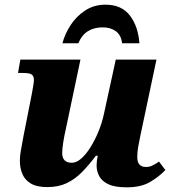

<svg xmlns="http://www.w3.org/2000/svg" viewBox="-20 -791 743 821"><path d="M522 10Q471 10 443.5 -3Q416 -16 404.5 -37.5Q393 -59 393 -84Q393 -93 394.5 -105Q396 -117 398 -125H390Q360 -85 330.5 -55Q301 -25 265.5 -8Q230 9 182 9Q137 9 111.5 -6.5Q86 -22 75.5 -47.5Q65 -73 65 -102Q65 -127 71 -157Q77 -187 81 -212L116 -389Q120 -411 122.5 -426Q125 -441 125 -449Q125 -465 116 -472Q107 -479 79 -479H57L67 -536H324L261 -237Q255 -211 250.5 -183Q246 -155 246 -137Q246 -95 287 -95Q307 -95 327.5 -113Q348 -131 367 -161.5Q386 -192 401 -228.5Q416 -265 424 -302L475 -536H649L579 -205Q574 -180 570.5 -160.5Q567 -141 567 -119Q567 -77 604 -77Q619 -77 631.5 -83Q644 -89 660 -100L687 -64Q662 -37 623 -13.5Q584 10 522 10ZM247 -606Q257 -645 281.5 -683Q306 -721 344 -746Q382 -771 431 -771Q500 -771 535.5 -724.5Q571 -678 576 -606H502Q498 -641 475.5 -657.5Q453 -674 419 -674Q383 -674 356.5 -658Q330 -642 315 -606Z"/></svg>

Font: Noto Serif ExtraBold
Style: Italic
Weight: 800
Italic angle: -12°
Designer: Monotype Design Team
Foundry: Monotype Imaging Inc.
Version: Version 2.013